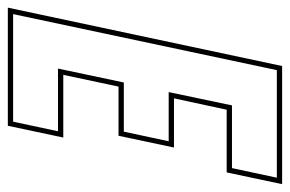

<svg xmlns="http://www.w3.org/2000/svg" viewBox="-169 -595 740 490"><g transform="rotate(90 201.0 -350.0)"><path d="M-24.5 0 124.5 -700H426L396 -558.5H236L207 -424H332.5L302.5 -282.5H177L147 -141.5H307L277 0ZM-8 -13.5H266.5L291 -128H131L166.5 -296H292L316.5 -410.5H191L225 -572H385L409.5 -686.5H135Z"/></g></svg>

Font: Tourney Condensed Thin
Style: Italic
Weight: 100
Width: 3
Italic angle: -12°
Designer: Tyler Finck
Foundry: Etcetera Type Co
Version: Version 1.010; ttfautohint (v1.8.3)